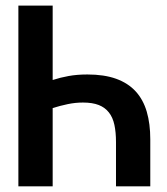

<svg xmlns="http://www.w3.org/2000/svg" viewBox="-20 -658 590 678"><path d="M166 -638.2V-375.5Q192.9 -384.3 222.4 -389.6Q252 -395 288.6 -395Q347.7 -395 389.9 -379.9Q432.1 -364.7 459 -335.4Q485.8 -306.2 498.3 -263.4Q510.7 -220.7 510.7 -166V0H389.6V-156.2Q389.6 -190.9 384 -217Q378.4 -243.2 364.7 -260.7Q351.1 -278.3 328.9 -287.1Q306.6 -295.9 272.9 -295.9Q246.1 -295.9 219.2 -290.3Q192.4 -284.7 166 -276.4V0H44.9V-638.2Z"/></svg>

Font: Code New Roman
Style: Bold
Weight: 700
Monospace: yes
Designer: Sam Radian
Foundry: Code New Roman
Version: Version 1.508 October 19, 2014